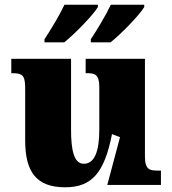

<svg xmlns="http://www.w3.org/2000/svg" viewBox="-20 -786 731 816"><path d="M169 -606H253C298 -642 375 -721 396 -756V-766H254C233 -721 197 -662 169 -619ZM366 -606H450C495 -642 572 -721 593 -756V-766H451C430 -721 394 -662 366 -619ZM257 10C372 10 424 -54 456 -216L490 -203L436 0H664V-61H652C617 -61 596 -64 596 -121V-536H344V-475H348C382 -475 402 -471 402 -417V-235C402 -145 383 -90 336 -90C294 -90 282 -149 282 -234V-536H28V-475H32C83 -475 87 -459 87 -402V-189C87 -56 134 10 257 10Z"/></svg>

Font: UArctic Serif Black
Style: Regular
Weight: 900
Designer: Customization by Puisto advertising & original work Monotype Design Team
Foundry: Monotype Imaging Inc.
Version: Version 2.004